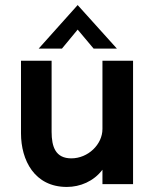

<svg xmlns="http://www.w3.org/2000/svg" viewBox="-20 -728 616 759"><path d="M133 -536H225L287 -611L350 -536H442L287 -708ZM244 11C297 11 350 -11 385 -57V0H506V-488H385V-218C385 -157 328 -102 262 -102C200 -102 184 -147 184 -207V-488H63V-201C63 -95 116 11 244 11Z"/></svg>

Font: FREAK Grotesk
Style: Bold
Weight: 700
Designer: La Scuola Open Source
Foundry: La Scuola Open Source
Version: Version 1.000;PS 1.0;hotconv 1.0.72;makeotf.lib2.5.5900